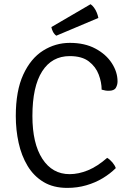

<svg xmlns="http://www.w3.org/2000/svg" viewBox="-20 -904 640 936"><path d="M475.5 -467Q475.5 -502.5 461.2 -540.5Q447 -578.5 413.2 -604.5Q379.5 -630.5 320 -630.5Q233 -630.5 185.5 -556.2Q138 -482 138 -338Q138 -204.5 186.5 -129.8Q235 -55 319.5 -55Q363 -55 408.8 -73.8Q454.5 -92.5 502.5 -134.5Q516.5 -126 528.2 -112Q540 -98 544.5 -84.5Q517.5 -57.5 481.2 -35.5Q445 -13.5 401 -0.8Q357 12 308 12Q240 12 192.2 -16.8Q144.5 -45.5 114.5 -95.2Q84.5 -145 70.8 -207.8Q57 -270.5 57 -338Q57 -461.5 93.5 -540.5Q130 -619.5 190 -657.2Q250 -695 320.5 -695Q393 -695 445 -667.2Q497 -639.5 525 -596.2Q553 -553 553 -507Q553 -490.5 544.8 -476Q536.5 -461.5 510 -461.5Q500.5 -461.5 493.5 -462.8Q486.5 -464 475.5 -467ZM421.5 -883.5Q430.5 -877.5 438.2 -867Q446 -856.5 451.5 -843.2Q457 -830 459.5 -816.5L254.5 -730Q244.5 -737 238.2 -749.2Q232 -761.5 230.5 -772Z"/></svg>

Font: Signika
Style: Regular
Weight: 300
Designer: Anna Giedry
Foundry: Anna Giedry
Version: Version 2.000